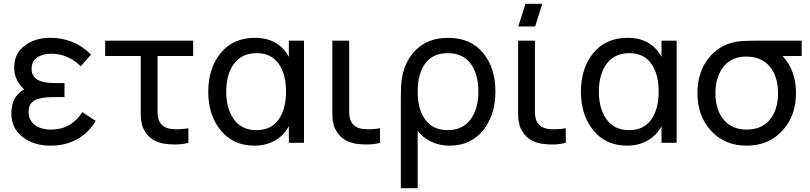

<svg xmlns="http://www.w3.org/2000/svg" viewBox="-20 -755 4283 1015"><path d="M415 -162 486 -116Q450 -54 388.5 -19.5Q327 15 248 15Q158 15 99 -31Q40 -77 40 -154Q40 -246 108 -283Q55 -330 55 -398Q55 -471 109.5 -513Q164 -555 245 -555Q375 -555 461 -466L407 -405Q339 -471 251 -471Q205 -471 176 -450.5Q147 -430 147 -391Q147 -316 265 -316H321V-242H265Q197 -242 164 -225Q131 -208 131 -163Q131 -120 163.5 -95Q196 -70 251 -70Q355 -70 415 -162Z M850 5Q776 -7 744 -64Q739 -73 735.5 -81Q732 -89 730 -100Q728 -111 726.5 -116.5Q725 -122 724.5 -137Q724 -152 724 -156.5Q724 -161 724 -180.5Q724 -200 724 -204V-459H536V-540H1001V-459H813V-208Q813 -203 813 -190Q813 -177 813 -172.5Q813 -168 813 -158.5Q813 -149 814 -144.5Q815 -140 816 -133Q817 -126 819 -121Q821 -116 824 -111Q842 -78 887 -73Q929 -69 976 -77V0Q920 15 850 5Z M1507 -540H1587V0H1507V-88Q1481 -39 1433.5 -12Q1386 15 1325 15Q1213 15 1147 -65.5Q1081 -146 1081 -270Q1081 -395 1147 -475Q1213 -555 1327 -555Q1453 -555 1507 -454ZM1336 -67Q1413 -67 1452.5 -122.5Q1492 -178 1492 -271Q1492 -364 1452.5 -419Q1413 -474 1337 -474Q1259 -474 1217.5 -418.5Q1176 -363 1176 -270Q1176 -180 1217 -123.5Q1258 -67 1336 -67Z M1863 5Q1789 -7 1757 -64Q1752 -73 1748.5 -81Q1745 -89 1743 -100Q1741 -111 1739.5 -116.5Q1738 -122 1737.5 -137Q1737 -152 1737 -156.5Q1737 -161 1737 -180.5Q1737 -200 1737 -204V-540H1826V-208Q1826 -203 1826 -190Q1826 -177 1826 -172.5Q1826 -168 1826 -158.5Q1826 -149 1827 -144.5Q1828 -140 1829 -133Q1830 -126 1832 -121Q1834 -116 1837 -111Q1855 -78 1900 -73Q1942 -69 1989 -77V0Q1933 15 1863 5Z M2099 240V-236Q2099 -303 2103 -329Q2116 -431 2180.5 -493Q2245 -555 2349 -555Q2467 -555 2533 -476Q2599 -397 2599 -272Q2599 -146 2533.5 -65.5Q2468 15 2357 15Q2303 15 2258.5 -6.5Q2214 -28 2188 -64V240ZM2509 -271Q2509 -364 2467.5 -419Q2426 -474 2347 -474Q2268 -474 2228 -419.5Q2188 -365 2188 -271Q2188 -177 2228.5 -122Q2269 -67 2347 -67Q2425 -67 2467 -123Q2509 -179 2509 -271Z M2720 -615 2758 -735H2847L2809 -615ZM2845 5Q2771 -7 2739 -64Q2734 -73 2730.5 -81Q2727 -89 2725 -100Q2723 -111 2721.5 -116.5Q2720 -122 2719.5 -137Q2719 -152 2719 -156.5Q2719 -161 2719 -180.5Q2719 -200 2719 -204V-540H2808V-208Q2808 -203 2808 -190Q2808 -177 2808 -172.5Q2808 -168 2808 -158.5Q2808 -149 2809 -144.5Q2810 -140 2811 -133Q2812 -126 2814 -121Q2816 -116 2819 -111Q2837 -78 2882 -73Q2924 -69 2971 -77V0Q2915 15 2845 5Z M3477 -540H3557V0H3477V-88Q3451 -39 3403.5 -12Q3356 15 3295 15Q3183 15 3117 -65.5Q3051 -146 3051 -270Q3051 -395 3117 -475Q3183 -555 3297 -555Q3423 -555 3477 -454ZM3306 -67Q3383 -67 3422.5 -122.5Q3462 -178 3462 -271Q3462 -364 3422.5 -419Q3383 -474 3307 -474Q3229 -474 3187.5 -418.5Q3146 -363 3146 -270Q3146 -180 3187 -123.5Q3228 -67 3306 -67Z M4218 -540V-459H4117Q4188 -383 4188 -263Q4188 -142 4115.5 -63.5Q4043 15 3927 15Q3811 15 3739 -63.5Q3667 -142 3667 -263Q3667 -369 3722 -442.5Q3777 -516 3870 -534Q3901 -540 3987 -540ZM3927 -70Q4007 -70 4050 -122.5Q4093 -175 4093 -263Q4093 -350 4050 -402.5Q4007 -455 3927 -456Q3847 -456 3804.5 -402Q3762 -348 3762 -263Q3762 -175 3805.5 -122.5Q3849 -70 3927 -70Z"/></svg>

Font: Manrope Medium
Style: Medium
Weight: 500
Designer: Mikhail Sharanda
Foundry: Mikhail Sharanda
Version: Version 4.000;hotconv 1.0.109;makeotfexe 2.5.65596